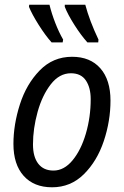

<svg xmlns="http://www.w3.org/2000/svg" viewBox="-20 -786 525 815"><path d="M37 -175Q37 -257 64.5 -343Q92 -429 148.5 -487Q205 -545 286 -545Q363 -545 406 -496Q449 -447 449 -359Q449 -272 420.5 -187Q392 -102 336 -46.5Q280 9 201 9Q124 9 80.5 -39.5Q37 -88 37 -175ZM365 -365Q365 -414 344.5 -444.5Q324 -475 281 -475Q232 -475 195.5 -428Q159 -381 139.5 -310.5Q120 -240 120 -173Q120 -120 142.5 -91Q165 -62 207 -62Q252 -62 288 -105.5Q324 -149 344.5 -219Q365 -289 365 -365ZM103 -757 104 -766H190Q199 -729 214.5 -689Q230 -649 248 -618L246 -606H199Q173 -635 144.5 -680Q116 -725 103 -757ZM255 -757V-766H342Q360 -698 398 -618L397 -606H351Q324 -636 296 -680Q268 -724 255 -757Z"/></svg>

Font: Noto Sans UI Narrow
Style: Italic
Weight: 400
Width: 4
Italic angle: -12°
Designer: Monotype Design Team
Foundry: Monotype Imaging Inc.
Version: Version 1.001